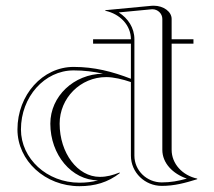

<svg xmlns="http://www.w3.org/2000/svg" viewBox="-20 -635 735 660"><path d="M442 -500C442 -539.2 420.1 -572.2 388.1 -592.3L500.6 -603C501.7 -603.1 502.8 -603.2 503.9 -603.2C522.4 -603.2 538 -588.3 538 -570V-120C538 -74.4 573.6 -37.8 622.3 -21C592.3 -12.8 567.1 -8 536 -8C484.4 -8 442 -48.9 442 -100ZM334.1 -381.7C233.8 -380.4 153 -304 153 -210C153 -102.7 226.4 -15.5 317.3 -15.1C296.7 -9.4 276.2 -7 253 -7C141.1 -7 52 -89.9 52 -190C52 -302.1 133.1 -393 233 -393C268.5 -393 301.8 -388.9 334.1 -381.7ZM40 -190C40 -82.4 135.4 5 253 5C306 5 351 -8 392 -40L391 -42C368 -33 348 -27 323 -27C246.8 -27 185 -109 185 -210C185 -298.3 256.7 -370 345 -370C370.3 -370 401.8 -362.5 430 -352.9V-100C430 -42 478 4 536 4C580 4 616 -6 658 -19V-21C607 -32 570 -72 570 -120V-485H645V-500H570V-570C570 -594.5 542.7 -615.4 508.2 -615.4C505.5 -615.4 502.8 -615.3 500 -615L342 -600V-598C393 -587 430 -548 430 -500H300V-485H430V-364.3C365.5 -389.1 304.4 -405 233 -405C126.5 -405 40 -308.7 40 -190Z"/></svg>

Font: Sortefax
Style: Medium
Weight: 500
Designer: gluk
Foundry: gluk
Version: Version 0.261